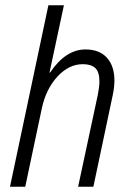

<svg xmlns="http://www.w3.org/2000/svg" viewBox="-20 -710 493 730"><path d="M164 -690H223L168 -433L171 -435Q230 -522 305 -522Q358 -522 386.5 -490.5Q415 -459 415 -404Q415 -379 409 -350L335 0H277L352 -350Q358 -380 358 -401Q358 -437 342 -451.5Q326 -466 295 -466Q242 -466 198.5 -419Q155 -372 139 -298L76 0H18Z"/></svg>

Font: Decalotype Light Italic
Style: Regular
Weight: 300
Italic angle: -12°
Designer: Alfredo Marco Pradil
Foundry: Alfredo Marco Pradil
Version: Version 1.0